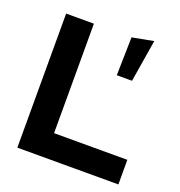

<svg xmlns="http://www.w3.org/2000/svg" viewBox="-130 -831 883 942"><g transform="rotate(20 311.5 -360.5)"><path d="M63.4 0V-700H208.4V-128.4H591V0ZM400.4 -500.8 404.7 -700 515.8 -721 480 -500.8Z"/></g></svg>

Font: Red Hat Display VF
Style: Regular
Weight: 300
Designer: Pentagram, MCKL
Foundry: Pentagram, MCKL
Version: Version 1.023